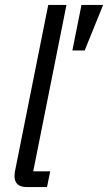

<svg xmlns="http://www.w3.org/2000/svg" viewBox="-20 -760 439 780"><path d="M89 0Q39 0 39 -45Q39 -53 40 -60Q41 -67 43 -75L176 -740H250L115 -64H184L171 0ZM324 -555H274L311 -740H399Z"/></svg>

Font: IBM Plex Sans Condensed
Style: Italic
Weight: 400
Width: 3
Italic angle: -11°
Designer: Mike Abbink, Paul van der Laan, Pieter van Rosmalen
Foundry: Bold Monday
Version: Version 1.3